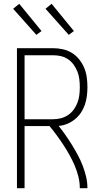

<svg xmlns="http://www.w3.org/2000/svg" viewBox="-20 -988 540 1008"><path d="M69 0V-735H258Q284 -735 309.5 -729.5Q335 -724 357 -710.5Q379 -697 395.5 -676.5Q412 -656 422 -632Q432 -608 435.5 -582Q439 -556 439 -530Q439 -507 436 -483.5Q433 -460 425.5 -438Q418 -416 405 -396.5Q392 -377 373.5 -362Q355 -347 333.5 -338Q312 -329 288 -327Q307 -303 324.5 -278Q342 -253 358 -227Q374 -201 388.5 -174Q403 -147 414 -118.5Q425 -90 432 -60.5Q439 -31 439 0H399Q399 -31 391.5 -61Q384 -91 372 -119Q360 -147 345 -174Q330 -201 313 -227Q296 -253 278 -277.5Q260 -302 240 -326H109V0ZM109 -362H258Q279 -362 299 -367Q319 -372 336.5 -383.5Q354 -395 366.5 -412Q379 -429 386.5 -448.5Q394 -468 396.5 -489Q399 -510 399 -530Q399 -551 396.5 -572Q394 -593 386.5 -612Q379 -631 366.5 -648.5Q354 -666 336.5 -677.5Q319 -689 299 -693.5Q279 -698 258 -698H109ZM341 -805 219 -942 251 -968 368 -825ZM171 -805 49 -942 81 -968 198 -825Z"/></svg>

Font: Iosevka Term Curly Extralight
Style: Regular
Weight: 200
Designer: Belleve Invis
Foundry: Belleve Invis
Version: Version 32.3.0